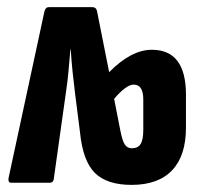

<svg xmlns="http://www.w3.org/2000/svg" viewBox="-20 -514 569 540"><path d="M350 6Q281 6 247 -27.5Q213 -61 205 -142L191 -252Q187 -285 184 -313.5Q181 -342 179 -375H178Q175 -341 172.5 -312.5Q170 -284 165 -251L131 -9Q129 0 120 0H12Q2 0 4 -13L105 -482Q108 -494 118 -494H239Q251 -494 253 -482L287 -311Q349 -374 407 -374Q503 -374 503 -248V-155Q503 -76 464 -35Q425 6 350 6ZM351 -97Q368 -97 375.5 -109Q383 -121 383 -149V-234Q383 -276 356 -276Q335 -276 301 -236L318 -149Q324 -118 331 -107.5Q338 -97 351 -97Z"/></svg>

Font: Sofia Sans Extra Condensed ExtraBold
Style: Regular
Weight: 800
Designer: Botio Nikoltchev, Ani Petrova
Foundry: lettersoup
Version: Version 4.101; ttfautohint (v1.8.4.7-5d5b)